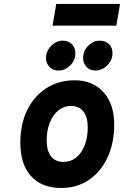

<svg xmlns="http://www.w3.org/2000/svg" viewBox="-20 -922 616 954"><path d="M284 12Q187.5 12 134.2 -46.8Q81 -105.5 81 -213Q81 -305 115.2 -374.8Q149.5 -444.5 210.2 -483.8Q271 -523 351 -523Q441 -523 494.2 -463.8Q547.5 -404.5 547.5 -305Q547.5 -211 514.2 -139.5Q481 -68 421.8 -28Q362.5 12 284 12ZM296 -117.5Q331.5 -117.5 358.5 -139.2Q385.5 -161 400.8 -200Q416 -239 416 -289.5Q416 -340.5 394.2 -368Q372.5 -395.5 332 -395.5Q297 -395.5 270 -373.2Q243 -351 227.5 -312.8Q212 -274.5 212 -225Q212 -172.5 233.5 -145Q255 -117.5 296 -117.5ZM455.5 -571.5Q426.5 -571.5 409.8 -589.5Q393 -607.5 393 -633Q393 -669.5 418.2 -694.8Q443.5 -720 475.5 -720Q505 -720 522 -702.2Q539 -684.5 539 -658Q539 -634 526.8 -614.5Q514.5 -595 495.2 -583.2Q476 -571.5 455.5 -571.5ZM271 -571.5Q243 -571.5 225.8 -589.5Q208.5 -607.5 208.5 -633Q208.5 -657.5 220.8 -677Q233 -696.5 251.8 -708.2Q270.5 -720 290.5 -720Q320.5 -720 337.5 -702.2Q354.5 -684.5 354.5 -658Q354.5 -622 328.8 -596.8Q303 -571.5 271 -571.5ZM241 -794.5 259.5 -902.5H576.5L558 -794.5Z"/></svg>

Font: Overpass ExtraBold
Style: Italic
Weight: 800
Italic angle: -10°
Designer: Delve Withrington, Dave Bailey, Thomas Jockin
Foundry: Delve Fonts LLC
Version: Version 4.000